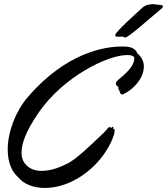

<svg xmlns="http://www.w3.org/2000/svg" viewBox="-20 -911 822 945"><path d="M86 -158C86 -207 108 -266 171 -358C292 -533 509 -640 605 -640C617 -640 628 -640 640 -631C641 -629 641 -626 641 -624C641 -575 572 -529 558 -514C553 -509 550 -504 550 -500C550 -495 553 -490 558 -487C562 -484 563 -482 563 -479C563 -478 562 -473 564 -471C568 -464 567 -467 570 -458C572 -451 575 -446 580 -446C582 -446 584 -446 586 -447C633 -468 688 -523 688 -584C688 -614 672 -634 656 -649C649 -666 634 -678 607 -681C601 -682 591 -682 578 -682C500 -682 306 -655 115 -431C57 -363 18 -262 18 -175C18 -119 34 -69 71 -37C97 -5 144 14 201 14C250 14 305 0 359 -31C494 -109 543 -238 544 -264V-269C544 -275 543 -277 541 -277C539 -277 537 -273 537 -273C537 -276 538 -278 538 -282C538 -285 537 -287 535 -287C532 -287 530 -282 526 -282C523 -282 522 -286 519 -286C518 -286 517 -286 516 -285C507 -277 503 -269 488 -255C425 -195 356 -128 312 -106C266 -83 226 -70 184 -70C125 -70 86 -107 86 -158ZM773 -867C780 -873 782 -877 782 -880C782 -887 767 -887 766 -887C764 -887 731 -891 729 -891C725 -891 710 -887 707 -887C701 -887 691 -880 684 -876C644 -840 553 -757 548 -741C547 -739 547 -738 547 -737C547 -731 555 -730 564 -730C568 -730 573 -731 577 -731C579 -731 586 -730 589 -730C591 -729 590 -726 595 -726C613 -726 707 -813 773 -867Z"/></svg>

Font: Oregano
Style: Italic
Weight: 400
Italic angle: -12°
Designer: Astigmatic (AOETI)
Foundry: Astigmatic (AOETI)
Version: Version 1.000